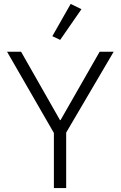

<svg xmlns="http://www.w3.org/2000/svg" viewBox="-20 -963 617 983"><path d="M288.1 -758.8 248 -777.8 341.8 -942.9 397 -916ZM255.9 0V-282.2L16.1 -698.2H87.9L287.1 -348.1H290L490.2 -698.2H562L318.8 -284.2V0Z"/></svg>

Font: Anuphan Light
Style: Regular
Weight: 300
Designer: Mike Abbink, Paul van der Laan, Pieter van Rosmalen, Mint Tantisuwanna
Foundry: Bold Monday; Cadson Demak
Version: Version 3.002;hotconv 1.0.109;makeotfexe 2.5.65596